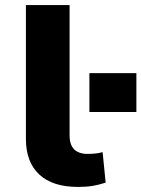

<svg xmlns="http://www.w3.org/2000/svg" viewBox="-20 -725 557 756"><path d="M287 11Q187 11 134.5 -38Q82 -87 82 -178V-705H254V-191Q254 -168 261.5 -152Q269 -136 285 -127.5Q301 -119 324 -119Q341 -119 355.5 -120.5Q370 -122 384 -126L396 -6Q369 3 344.5 7Q320 11 287 11ZM332 -284V-437H517V-284Z"/></svg>

Font: Nunito Sans 7pt SemiExpanded ExtraBold
Style: Regular
Weight: 800
Width: 6
Designer: Vernon Adams
Foundry: Vernon Adams
Version: Version 3.101;gftools[0.9.27]